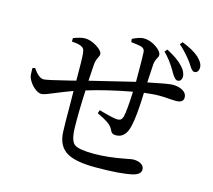

<svg xmlns="http://www.w3.org/2000/svg" viewBox="-111 -916 1174 1060"><g transform="rotate(15 476.0 -386.0)"><path d="M519 10Q408 10 357 -19Q300 -52 297 -133Q295 -169 295 -280Q294 -337 294 -366Q247 -349 187 -324Q140 -304 126 -304Q106 -304 82 -325.5Q58 -347 47 -375Q42 -386 42 -421Q42 -426 42 -429L56 -434Q89 -385 117 -385Q135 -385 267 -418Q285 -423 294 -425Q294 -547 291 -577Q289 -597 284.5 -604.5Q280 -612 269 -617Q253 -625 215 -627V-647Q257 -663 281 -663Q313 -663 348.5 -641Q384 -619 384 -599Q384 -591 377 -579Q367 -559 365 -537Q363 -512 359 -442Q525 -483 614 -504Q614 -515 614 -538Q614 -641 612 -673Q611 -695 587 -701Q569 -705 532 -709L530 -727Q570 -747 594 -747Q630 -747 665 -723.5Q700 -700 700 -678Q700 -671 693 -660Q682 -640 681 -620Q678 -580 675 -517Q790 -541 815 -541Q848 -541 871 -528Q896 -514 896 -489Q896 -459 852 -459Q839 -459 813 -461Q757 -466 711 -461Q705 -461 693 -459Q679 -458 672 -457Q668 -324 654 -265Q638 -190 582 -190Q569 -190 562 -195Q554 -200 548 -215Q539 -234 513 -251Q497 -262 461 -279Q457 -281 455 -282L461 -301Q545 -277 566 -277Q579 -277 586 -281Q594 -287 599 -302Q608 -344 612 -447Q466 -420 357 -386Q351 -261 353 -170Q355 -98 379.5 -79Q404 -60 493 -60Q570 -60 669 -79Q702 -86 711 -86Q738 -86 755 -76Q774 -65 774 -45Q774 -17 730 -6Q662 10 519 10ZM830 -570Q818 -571 797 -606Q793 -613 791 -617Q759 -671 723 -706L735 -721Q802 -686 830 -654Q857 -626 857 -597Q855 -568 830 -570ZM909 -640Q897 -641 880 -669Q873 -680 869 -686Q831 -736 794 -767L806 -782Q874 -755 905 -726Q938 -694 935 -668Q933 -640 909 -640Z"/></g></svg>

Font: GenRyuMin TW M
Style: Regular
Weight: 500
Version: Version 1.501;PS 1;hotconv 16.6.51;makeotf.lib2.5.65220